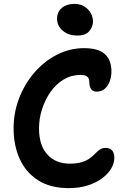

<svg xmlns="http://www.w3.org/2000/svg" viewBox="-20 -959 654 989"><path d="M334 10Q239 10 176 -30.5Q113 -71 81.5 -140.5Q50 -210 50 -298Q50 -379 78.5 -453Q107 -527 157 -585Q207 -643 273 -677Q339 -711 413 -711Q464 -711 494.5 -697Q525 -683 539.5 -656Q554 -629 554 -593Q554 -565 545.5 -541Q537 -517 520 -502Q503 -487 478 -487Q464 -487 455.5 -494Q447 -501 443.5 -512Q440 -523 440 -536Q440 -547 436.5 -555Q433 -563 423.5 -568Q414 -573 394 -573Q347 -573 308 -549.5Q269 -526 241 -486.5Q213 -447 197 -398Q181 -349 181 -298Q181 -210 224 -163Q267 -116 340 -116Q378 -116 403.5 -124.5Q429 -133 444.5 -145Q460 -157 471.5 -169Q483 -181 495 -189Q507 -197 523 -197Q548 -197 558.5 -183Q569 -169 569 -146Q569 -120 554 -93Q539 -66 508.5 -42.5Q478 -19 434 -4.5Q390 10 334 10ZM379 -776Q332 -776 303 -801Q274 -826 274 -862Q274 -898 299 -918.5Q324 -939 363 -939Q394 -939 415.5 -925Q437 -911 448 -890.5Q459 -870 459 -848Q459 -823 440.5 -799.5Q422 -776 379 -776Z"/></svg>

Font: Shantell Sans SemiBold
Style: Regular
Weight: 600
Designer: Stephen Nixon, Anya Danilova, Shantell Martin
Foundry: Arrow Type
Version: Version 1.011;[c5ecc13dd]